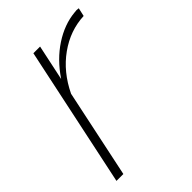

<svg xmlns="http://www.w3.org/2000/svg" viewBox="-161 -595 670 670"><g transform="rotate(-45 174.0 -260.0)"><path d="M125 -520H158L130 -388Q169 -446 221 -480Q273 -514 327 -519Q338 -521 348 -519L341 -488Q272 -485 212.5 -442.5Q153 -400 118 -327L49 0H15Z"/></g></svg>

Font: Raleway-v4020 ExtraLight
Style: Italic
Weight: 275
Italic angle: -12°
Designer: Matt McInerney, Pablo Impallari, Rodrigo Fuenzalida
Foundry: Matt McInerney, Pablo Impallari, Rodrigo Fuenzalida
Version: Version 4.020;PS 004.020;hotconv 1.0.88;makeotf.lib2.5.64775